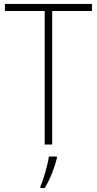

<svg xmlns="http://www.w3.org/2000/svg" viewBox="-20 -734 493 975"><path d="M245 0V-678H447V-714H5V-678H207V0ZM269 69V61H228C223 103 200 180 185 213V221H207C235 176 257 117 269 69Z"/></svg>

Font: Noto Sans Myanmar UI SemiCondensed ExtraLight
Style: Regular
Weight: 200
Width: 4
Designer: Monotype Design Team
Foundry: Monotype Imaging Inc.
Version: Version 2.103